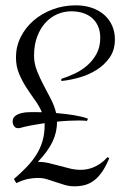

<svg xmlns="http://www.w3.org/2000/svg" viewBox="-20 -668 459 705"><path d="M299.3 -224.1Q292 -225.1 283.9 -225.3Q275.9 -225.6 268.6 -225.6Q252 -225.6 231.7 -224.6Q211.4 -223.6 189.5 -221.2Q189.5 -202.1 185.5 -184.3Q181.6 -166.5 173.3 -148.7Q165 -130.9 151.6 -112.3Q138.2 -93.8 119.1 -73.7Q139.6 -73.7 159.4 -69.1Q179.2 -64.5 198.7 -59.1Q218.3 -53.7 237.5 -49.1Q256.8 -44.4 276.9 -44.4Q286.6 -44.4 298.3 -46.4Q310.1 -48.3 322.8 -53.5Q335.4 -58.6 348.6 -67.6Q361.8 -76.7 374.5 -90.8L381.3 -87.4Q369.1 -58.1 355.7 -38.3Q342.3 -18.6 326.7 -6.3Q311 5.9 293 11Q274.9 16.1 253.9 16.1Q234.9 16.1 218 11.2Q201.2 6.3 185.1 0.7Q168.9 -4.9 153.1 -9.8Q137.2 -14.6 119.6 -14.6Q105.5 -14.6 86.9 -11.7Q68.4 -8.8 39.6 4.4L31.2 -10.7Q56.6 -32.7 77.4 -54.2Q98.1 -75.7 113 -99.1Q127.9 -122.6 136 -149.7Q144 -176.8 144 -210.4Q144 -211.4 143.8 -212.9Q143.6 -214.4 143.6 -215.8Q117.7 -211.9 94.2 -207.5Q70.8 -203.1 52.7 -197.8Q50.3 -197.3 46.4 -197.3Q36.6 -197.3 31.5 -205.1Q26.4 -212.9 26.4 -221.2Q26.4 -234.9 35.9 -242.2Q45.4 -249.5 58.6 -252.7Q71.8 -255.9 85.9 -256.1Q100.1 -256.3 109.9 -256.3Q114.7 -256.3 120.8 -256.1Q127 -255.9 133.8 -255.9Q124 -278.8 107.9 -301Q91.8 -323.2 76.4 -347.2Q61 -371.1 49.8 -397.9Q38.6 -424.8 38.6 -457.5Q38.6 -497.1 55.9 -531.7Q73.2 -566.4 103 -592.3Q132.8 -618.2 172.9 -633.3Q212.9 -648.4 258.3 -648.4Q290.5 -648.4 316.9 -639.4Q343.3 -630.4 362.1 -614Q380.9 -597.7 391.4 -574.5Q401.9 -551.3 401.9 -523.4Q401.9 -484.4 382.8 -457Q363.8 -429.7 334.7 -411.4Q305.7 -393.1 271 -383.3Q236.3 -373.5 205.1 -370.6V-378.4Q230 -386.2 255.6 -398.4Q281.2 -410.6 301.8 -429Q322.3 -447.3 335.2 -471.9Q348.1 -496.6 348.1 -529.3Q348.1 -553.2 340.1 -571.5Q332 -589.8 317.9 -602.1Q303.7 -614.3 284.2 -620.4Q264.6 -626.5 241.7 -626.5Q215.3 -626.5 190.7 -616Q166 -605.5 147 -584.7Q127.9 -564 116.5 -533.4Q105 -502.9 105 -463.4Q105 -435.5 115.5 -408.7Q126 -381.8 139.9 -355.7Q153.8 -329.6 167 -304Q180.2 -278.3 186 -252.9Q202.6 -251.5 220 -249.5Q237.3 -247.6 252.9 -244.9Q268.6 -242.2 281.5 -239Q294.4 -235.8 303.2 -231.9Z"/></svg>

Font: Montez
Style: Regular
Weight: 400
Designer: Astigmatic (AOETI)
Foundry: Astigmatic (AOETI)
Version: Version 1.000